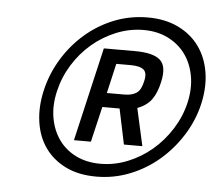

<svg xmlns="http://www.w3.org/2000/svg" viewBox="-44 -755 727 643"><g transform="rotate(5 319.5 -434.0)"><path d="M102 -434Q115 -490 145 -539.5Q175 -589 218 -626.5Q261 -664 314.5 -685.5Q368 -707 428 -707Q487 -707 531 -685.5Q575 -664 601.5 -627Q628 -590 636 -540.5Q644 -491 631 -434Q618 -378 587 -328.5Q556 -279 512.5 -241.5Q469 -204 415 -182.5Q361 -161 302 -161Q242 -161 198.5 -182.5Q155 -204 129 -241Q103 -278 96 -328Q89 -378 102 -434ZM146 -434Q135 -387 142 -345.5Q149 -304 171 -272.5Q193 -241 229 -223Q265 -205 312 -205Q359 -205 403.5 -223Q448 -241 484.5 -272Q521 -303 547.5 -345Q574 -387 585 -434Q596 -482 588.5 -524Q581 -566 558.5 -597Q536 -628 500 -646Q464 -664 418 -664Q371 -664 326.5 -646Q282 -628 245.5 -597Q209 -566 183 -524Q157 -482 146 -434ZM360 -395H302L274 -276H217L290 -591H395Q456 -591 479.5 -570Q503 -549 491 -496Q483 -459 467 -436.5Q451 -414 419 -402L447 -276H385ZM313 -443H372Q398 -443 413 -453.5Q428 -464 434 -493Q441 -521 428.5 -532Q416 -543 384 -543H336Z"/></g></svg>

Font: Panefresco 400wt
Style: Italic
Weight: 400
Foundry: Campivisivi & Chank Co
Version: Version 1.001